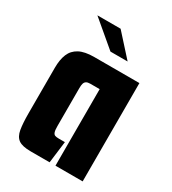

<svg xmlns="http://www.w3.org/2000/svg" viewBox="-157 -710 711 795"><g transform="rotate(30 198.0 -313.0)"><path d="M116 0Q75 0 57 -13Q39 -26 34 -55.5Q29 -85 29 -132V-350Q29 -389 40 -415.5Q51 -442 77 -456Q103 -470 148 -470H364V0H234V-366H189Q177 -366 170.5 -362Q164 -358 161.5 -350Q159 -342 159 -328V-147Q159 -127 162 -118Q165 -109 171.5 -106.5Q178 -104 190 -104H219L206 0ZM195 -523 73 -626H184L277 -523Z"/></g></svg>

Font: Smooch Sans ExtraBold
Style: Regular
Weight: 800
Designer: Robert E. Leuschke
Foundry: Robert E. Leuschke
Version: Version 1.010